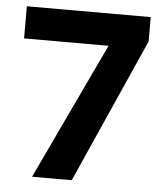

<svg xmlns="http://www.w3.org/2000/svg" viewBox="-49 -695 633 738"><g transform="rotate(5 267.5 -325.5)"><path d="M102 0H255L503 -557V-651H25V-527H351Z"/></g></svg>

Font: Noto Sans Telugu SemiCondensed
Style: Bold
Weight: 700
Width: 4
Designer: Jelle Bosma - Monotype Design Team
Foundry: Monotype Imaging Inc.
Version: Version 2.005